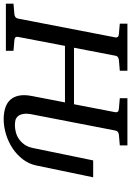

<svg xmlns="http://www.w3.org/2000/svg" viewBox="133 -860 723 1060"><g transform="rotate(90 495.0 -329.5)"><path d="M529.8 -326.2H217.8L168 -65.9Q166.5 -58.6 170.4 -53.2Q174.3 -47.9 187 -46.9L245.1 -42V0H-15.1V-42L42 -46.9Q62.5 -48.3 66.9 -65.9L170.9 -604Q172.4 -612.3 168.5 -617.7Q164.6 -623 150.9 -624L95.2 -628.9V-670.9H355V-628.9L295.9 -624Q287.1 -623 280.3 -618.4Q273.4 -613.8 272 -604L228 -376H540L584 -604Q585.4 -612.3 581.5 -617.7Q577.6 -623 564 -624L506.8 -628.9V-670.9H767.1V-628.9L709 -624Q699.7 -623 693.4 -618.4Q687 -613.8 685.1 -604L597.2 -150.4Q589.4 -113.8 594 -93.5Q598.6 -73.2 609.1 -63.5Q619.6 -53.7 632.8 -51.8Q646 -49.8 655.8 -49.8Q673.8 -49.8 693.6 -54.7Q713.4 -59.6 731 -71.3Q748.5 -83 762.2 -102.1Q775.9 -121.1 781.7 -149.4L850.1 -481.9H943.4L877.9 -167Q869.1 -126 843.5 -92.8Q817.9 -59.6 782.5 -36.4Q747.1 -13.2 705.3 -0.5Q663.6 12.2 622.6 12.2Q587.9 12.2 560.3 3.4Q532.7 -5.4 515.4 -24.4Q498 -43.5 492.2 -73.5Q486.3 -103.5 495.1 -146.5Z"/></g></svg>

Font: Charis SIL Phon
Style: Italic
Weight: 400
Italic angle: -11°
Foundry: SIL International
Version: Version 5.000